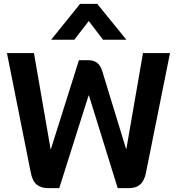

<svg xmlns="http://www.w3.org/2000/svg" viewBox="-20 -975 917 995"><path d="M140 -78 16 -700H156L242 -203H244L389 -663H439Q464 -663 482.5 -650Q501 -637 511 -603L633 -204H635L721 -700H861L736 -78Q728 -38 706.5 -19Q685 0 648 0H590L441 -480H439L287 0H229Q195 0 172 -17Q149 -34 140 -78ZM395 -955H484L635 -769H514L440 -866L365 -769H245Z"/></svg>

Font: Stavian Bold
Style: Bold
Weight: 700
Version: Version 1.000; ttfautohint (v1.6)